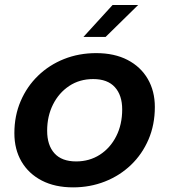

<svg xmlns="http://www.w3.org/2000/svg" viewBox="-20 -758 695 788"><path d="M280 11Q205.5 11 151.5 -17Q97.5 -45 68.2 -95Q39 -145 39 -211.5Q39 -283 64.8 -343Q90.5 -403 136.2 -447.2Q182 -491.5 243 -515.8Q304 -540 375 -540Q449.5 -540 503.5 -512Q557.5 -484 586.5 -434Q615.5 -384 615.5 -319Q615.5 -246 589.5 -185.5Q563.5 -125 517.5 -81Q471.5 -37 410.5 -13Q349.5 11 280 11ZM292.5 -95.5Q347 -95.5 389.8 -123Q432.5 -150.5 457 -198.8Q481.5 -247 481.5 -309Q481.5 -367 451.5 -400.2Q421.5 -433.5 362.5 -433.5Q306.5 -433.5 264 -405.2Q221.5 -377 197.5 -329Q173.5 -281 173.5 -221.5Q173.5 -162 203.5 -128.8Q233.5 -95.5 292.5 -95.5ZM322.5 -606.5 442 -737.5H547L413.5 -606.5Z"/></svg>

Font: Epilogue SemiBold
Style: Italic
Weight: 600
Italic angle: -12°
Designer: Tyler Finck
Foundry: Etcetera Type Co
Version: Version 2.111; ttfautohint (v1.8.3)